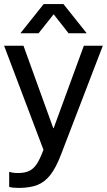

<svg xmlns="http://www.w3.org/2000/svg" viewBox="-26 -732 524 941"><path d="M65 189Q35 189 19 184V110Q37 116 61 116Q95 116 116.5 106Q138 96 154 72Q170 48 187 2L-6 -508H89L235 -104H237L385 -508H478L274 23Q249 89 221.5 124.5Q194 160 157.5 174.5Q121 189 65 189ZM237 -662 163 -569H74L188 -712H285L399 -569H310Z"/></svg>

Font: CST
Style: Regular
Weight: 400
Version: Version 1.00